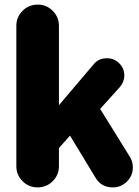

<svg xmlns="http://www.w3.org/2000/svg" viewBox="-20 -806 605 834"><path d="M143 8Q105 8 78 -19Q51 -46 51 -84V-694Q51 -732 78 -759Q105 -786 144 -786Q182 -786 209 -759Q236 -732 236 -694V-349L387 -527Q408 -553 445 -553Q476 -553 498 -531Q520 -509 520 -478Q520 -450 500 -427L415 -333L544 -125Q557 -104 557 -79Q557 -43 531.5 -17.5Q506 8 470 8Q420 8 395 -34L284 -217L236 -163V-84Q236 -46 209 -19Q182 8 143 8Z"/></svg>

Font: Jellee Roman
Style: Regular
Weight: 400
Designer: Alfredo Marco Pradil
Foundry: Alfredo Marco Pradil
Version: Version 1.016;PS 001.016;hotconv 1.0.88;makeotf.lib2.5.64775